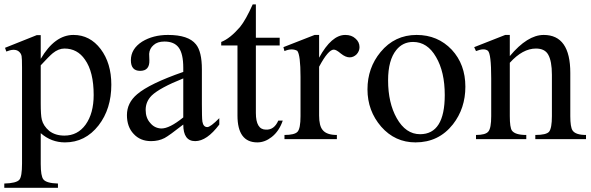

<svg xmlns="http://www.w3.org/2000/svg" viewBox="-26 -639 2714 882"><path d="M-6.3 223.6V204.1Q49.8 202.6 63 186.5Q75.2 172.4 75.2 112.3V-328.1Q75.2 -371.6 73.2 -381.3Q70.8 -395 58.1 -404.3Q39.1 -417 2.9 -402.3L-2.9 -419.4L142.6 -477.5H161.1V-368.7Q225.6 -478.5 311.5 -478.5Q387.2 -478.5 436.5 -413.6Q485.4 -348.6 485.4 -250Q485.4 -138.7 426.8 -63Q365.7 15.1 272.5 15.1Q209.5 15.1 161.1 -27.3V113.8Q161.1 169.9 173.3 185.1Q187 202.6 240.2 204.1V223.6ZM270 -16.1Q330.6 -16.1 367.2 -66.4Q404.3 -118.2 404.3 -202.6Q404.3 -309.1 364.3 -365.2Q329.6 -416 270 -416Q242.7 -416 216.3 -394.5Q200.2 -381.3 161.1 -338.9V-164.1Q161.1 -109.4 166 -89.8Q172.9 -61 200.2 -37.6Q228 -16.1 270 -16.1Z M668 9.3Q618.2 9.3 587.9 -23.9Q557.1 -56.2 557.1 -110.4Q557.1 -166.5 604 -206.1Q661.1 -254.9 815.9 -308.6V-327.6Q815.9 -392.1 794.9 -420.4Q774.4 -448.2 729.5 -448.2Q697.3 -448.2 679.7 -432.1Q660.6 -416 659.2 -391.6L660.2 -361.8Q661.6 -313.5 617.7 -313.5Q575.2 -313.5 575.2 -362.3Q575.2 -414.6 627 -447.8Q677.2 -478.5 745.6 -478.5Q839.8 -478.5 874 -435.5Q901.4 -402.3 901.4 -320.3V-161.1Q901.4 -130.9 901.9 -110.8Q902.3 -90.8 903.8 -80.1Q908.2 -55.2 926.3 -55.2Q940.9 -55.2 981.4 -96.2V-66.9Q924.3 9.3 870.6 9.3Q815.9 9.3 815.9 -66.9Q751 -16.1 730 -4.9Q702.6 9.3 668 9.3ZM714.4 -48.8Q752 -47.9 815.9 -99.6V-278.8Q707.5 -235.4 670.9 -200.2Q643.1 -172.4 643.1 -134.3Q643.1 -97.2 664.1 -74.2Q683.6 -50.3 714.4 -48.8Z M1156.2 15.1Q1064.9 15.1 1064.9 -108.4V-430.2H990.2V-446.3Q1030.8 -461.9 1076.7 -515.1Q1103 -547.4 1134.8 -618.7H1149.4V-465.8H1258.8V-430.2H1149.4V-120.1Q1149.4 -43.9 1195.3 -43.5Q1233.4 -41.5 1252.4 -85H1272.9Q1256.3 -36.1 1221.7 -9.3Q1190.4 15.1 1156.2 15.1Z M1280.8 0V-19Q1327.1 -19 1340.8 -33.7Q1354.5 -48.8 1354.5 -105.5V-285.6Q1354.5 -387.2 1339.4 -405.8Q1314 -418.9 1280.8 -404.3L1275.9 -422.4L1419.4 -478.5H1439.9V-374Q1497.1 -478.5 1560.1 -478.5Q1588.9 -478.5 1606.4 -462.4Q1625.5 -446.3 1625.5 -422.4Q1625.5 -404.3 1612.3 -389.6Q1598.1 -375.5 1580.1 -375.5Q1561.5 -375.5 1539.6 -393.1Q1518.6 -411.1 1507.3 -411.1Q1481.9 -411.1 1439.9 -332.5V-108.4Q1439.9 -61 1456.1 -42Q1474.1 -19 1521.5 -19V0Z M1882.8 15.1Q1788.6 15.1 1725.1 -57.1Q1662.1 -129.9 1662.1 -228.5Q1662.1 -327.1 1722.2 -399.9Q1787.1 -478.5 1887.7 -478.5Q1984.9 -478.5 2049.3 -410.6Q2111.8 -343.3 2111.8 -240.7Q2111.8 -141.1 2054.7 -67.9Q1989.3 15.1 1882.8 15.1ZM1903.8 -22.5Q2017.1 -22.5 2017.1 -202.6Q2017.1 -309.1 1977.1 -377Q1937.5 -446.3 1871.6 -446.3Q1824.2 -446.3 1794.4 -409.2Q1756.8 -362.8 1756.8 -270Q1756.8 -166.5 1796.4 -96.2Q1837.9 -22.5 1903.8 -22.5Z M2160.6 0V-19Q2204.6 -19 2217.3 -34.7Q2230.5 -49.8 2230.5 -105.5V-278.8Q2230.5 -392.1 2215.3 -405.8Q2197.8 -419.4 2160.6 -404.3L2152.3 -422.4L2294.9 -478.5H2315.9V-381.3Q2397 -478.5 2471.7 -478.5Q2593.8 -478.5 2593.8 -304.2V-105.5Q2593.8 -55.7 2604 -40Q2617.7 -19 2666 -19V0H2433.1V-19Q2483.9 -19 2496.6 -34.2Q2509.3 -50.8 2509.3 -105.5V-295.4Q2509.3 -358.4 2492.2 -388.2Q2476.6 -416 2436 -416Q2375 -416 2315.9 -350.6V-105.5Q2315.9 -53.2 2325.7 -39.1Q2340.3 -19 2391.6 -19V0Z"/></svg>

Font: Nuosu SIL
Style: Regular
Weight: 400
Designer: Peter Constable, Alex Kotlar, Peter Martin
Foundry: SIL International
Version: Version 2.300